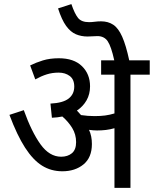

<svg xmlns="http://www.w3.org/2000/svg" viewBox="-20 -916 750 936"><path d="M428 -214Q428 -148 387 -114.5Q346 -81 284 -81Q229 -81 185 -108.5Q141 -136 102 -196.5Q63 -257 26 -356L96 -379Q134 -273 177.5 -212.5Q221 -152 278 -152Q310 -152 330.5 -169Q351 -186 351 -223Q351 -261 332 -292Q313 -323 284 -348Q260 -343 233 -342L226 -411Q287 -414 314.5 -435.5Q342 -457 342 -494Q342 -529 320 -545.5Q298 -562 266 -562Q235 -562 208 -553.5Q181 -545 152 -529L127 -597Q155 -611 189 -621.5Q223 -632 267 -632Q340 -632 379.5 -593.5Q419 -555 419 -495Q419 -457 402 -427Q385 -397 355 -377Q366 -366 375 -355Q408 -350 441 -350Q470 -350 492.5 -353Q515 -356 538 -363V-552H473V-622H537Q522 -690 505 -715Q488 -740 455 -740Q443 -740 431 -739Q419 -738 407 -738Q376 -738 350 -749Q324 -760 302.5 -789.5Q281 -819 263 -875L328 -896Q344 -849 360.5 -828.5Q377 -808 414 -808Q427 -808 442 -810Q457 -812 473 -812Q507 -812 532 -795.5Q557 -779 575.5 -737.5Q594 -696 610 -622H710V-552H616V0H538V-291Q517 -285 496.5 -282.5Q476 -280 453 -280Q436 -280 414 -283Q421 -268 424.5 -251Q428 -234 428 -214Z"/></svg>

Font: Noto Sans SemiCondensed
Style: Regular
Weight: 400
Width: 4
Designer: Monotype Design Team
Foundry: Monotype Imaging Inc.
Version: Version 2.013; ttfautohint (v1.8.4.7-5d5b)